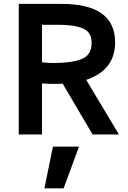

<svg xmlns="http://www.w3.org/2000/svg" viewBox="-20 -708 676 1011"><path d="M78.8 0ZM78.8 0H201.2V-268.8Q238.8 -266.2 256.2 -266.2Q291.2 -266.2 310 -267.5L467.5 0H606.2L433.8 -287.5Q586.2 -338.8 586.2 -485Q586.2 -687.5 303.8 -687.5H78.8ZM291.2 -577.5Q371.2 -577.5 416.9 -558.1Q462.5 -538.8 462.5 -482.5Q462.5 -417.5 409.4 -396.9Q356.2 -376.2 261.2 -376.2Q232.5 -376.2 201.2 -380V-577.5ZM213.8 283.8H315L396.2 63.8H258.8Z"/></svg>

Font: Cambay
Style: Bold
Weight: 700
Designer: Pooja Saxena
Foundry: Pooja Saxena
Version: Version 1.096;PS 001.096;hotconv 1.0.70;makeotf.lib2.5.58329